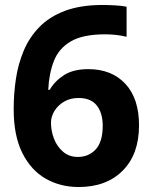

<svg xmlns="http://www.w3.org/2000/svg" viewBox="-20 -742 612 772"><path d="M296 10Q223 10 164 -23.5Q105 -57 70 -126.5Q35 -196 35 -303Q35 -365 44 -425Q53 -485 75.5 -538.5Q98 -592 138.5 -633.5Q179 -675 241.5 -698.5Q304 -722 393 -722Q414 -722 442 -720.5Q470 -719 489 -715V-594Q470 -599 447.5 -601.5Q425 -604 403 -604Q314 -604 265.5 -576Q217 -548 197 -497.5Q177 -447 174 -381H180Q200 -416 237.5 -440Q275 -464 335 -464Q429 -464 484 -405Q539 -346 539 -238Q539 -122 473.5 -56Q408 10 296 10ZM293 -111Q337 -111 365 -141.5Q393 -172 393 -236Q393 -288 369 -318Q345 -348 296 -348Q263 -348 238 -333.5Q213 -319 199 -296Q185 -273 185 -249Q185 -216 197 -184.5Q209 -153 233.5 -132Q258 -111 293 -111Z"/></svg>

Font: Noto Sans Tamil
Style: Bold
Weight: 700
Designer: Jelle Bosma - Monotype Design Team
Foundry: Monotype Imaging Inc.
Version: Version 2.004; ttfautohint (v1.8.4.7-5d5b)